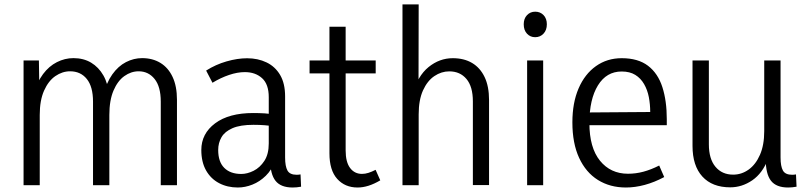

<svg xmlns="http://www.w3.org/2000/svg" viewBox="-20 -845 3674 876"><path d="M787.4 0H713.5V-381.4Q713.5 -449.5 685.4 -484.6Q657.2 -519.7 612.6 -519.7Q578 -519.7 547.4 -497.9Q516.7 -476 497.8 -431.6Q478.9 -387.2 478.9 -320.6V0H404.4V-381.4Q404.4 -449.5 376.1 -484.6Q347.8 -519.7 299.8 -519.7Q264.4 -519.7 232.6 -497.9Q200.8 -476 181.1 -431.6Q161.3 -387.2 161.3 -320.6V0H87.5V-569H157.5L159.9 -416H134.9Q149.2 -470.8 176.4 -507Q203.6 -543.3 239.7 -561.5Q275.9 -579.8 315.2 -579.8Q361.1 -579.8 395.6 -559.2Q430.2 -538.5 451.8 -500.7Q473.3 -462.9 477.5 -410H451.2Q465.5 -467.9 492.4 -505.6Q519.3 -543.3 554.6 -561.5Q590 -579.8 628.4 -579.8Q676.1 -579.8 711.9 -558Q747.7 -536.2 767.5 -493.9Q787.4 -451.6 787.4 -389.6Z M1212.9 -114.7 1234.8 -110.4Q1220 -69.7 1192.5 -42.9Q1165 -16 1131.7 -2.8Q1098.4 10.5 1065.3 10.5Q1017.4 10.5 979.6 -9.4Q941.7 -29.3 920.1 -67.5Q898.5 -105.7 898.5 -160.6Q898.5 -235.3 961.4 -282.3Q1024.3 -329.3 1135.4 -329.3Q1161.9 -329.3 1187.2 -327.8Q1212.5 -326.3 1235.5 -321.3V-267.8Q1210.5 -271.8 1188 -273.6Q1165.5 -275.5 1136.5 -275.5Q1076 -275.5 1040.8 -260.2Q1005.7 -245 990.6 -219Q975.5 -193 975.5 -160.6Q975.5 -106.6 1003.3 -79Q1031.1 -51.3 1080.6 -51.3Q1108.1 -51.3 1137.1 -65.8Q1166.2 -80.4 1186.2 -111Q1206.2 -141.6 1206.2 -190.6V-401.5Q1206.2 -460.9 1175.6 -488.4Q1145.1 -516 1097 -516Q1063.4 -516 1025.2 -503.1Q987.1 -490.3 949.4 -467.4L920.5 -523Q963.8 -550.6 1013.7 -564.9Q1063.6 -579.2 1107.5 -579.2Q1156.7 -579.2 1196 -560.3Q1235.4 -541.4 1258.1 -502.9Q1280.8 -464.4 1280.8 -405V-126.5Q1280.8 -86.3 1291.6 -66.9Q1302.4 -47.6 1333.7 -47.6Q1338.2 -47.6 1342.3 -48Q1346.4 -48.3 1351.2 -49.3L1353.7 6.8Q1344.2 8.7 1334.2 9.6Q1324.2 10.5 1315.2 10.5Q1261.2 10.5 1237.1 -20Q1212.9 -50.5 1212.9 -114.7Z M1611.6 10.5Q1553.9 10.5 1518.5 -28.8Q1483.1 -68.1 1483.1 -145.4V-723H1557V-158.8Q1557 -105.6 1577.3 -78.6Q1597.6 -51.6 1631.5 -51.6Q1646 -51.6 1661.1 -56.4Q1676.2 -61.2 1693.7 -70.2L1715 -22.2Q1686.8 -5.6 1661.1 2.5Q1635.5 10.5 1611.6 10.5ZM1392.4 -510V-569H1694.1V-510Z M2137.5 -0.7V-382.4Q2137.5 -449.8 2108.3 -484.6Q2079 -519.4 2029.8 -519.4Q1993.7 -519.4 1961.7 -497.8Q1929.7 -476.2 1909.9 -432.5Q1890.2 -388.8 1890.2 -323V0H1816.3V-825H1890.2L1889.4 -415.4H1862.8Q1885.1 -498.2 1935.2 -538.9Q1985.2 -579.5 2045.8 -579.5Q2097.1 -579.5 2133.9 -557.7Q2170.6 -536 2191 -493.5Q2211.3 -451 2211.3 -388.5V-0.7Z M2385 0V-569H2458.2V0ZM2421.6 -675.3Q2399.3 -675.3 2384.4 -691.3Q2369.5 -707.3 2369.5 -734.3Q2369.5 -760.2 2384.5 -776Q2399.6 -791.7 2421.9 -791.7Q2444.9 -791.7 2460 -776Q2475 -760.2 2475 -734.3Q2475 -707.6 2459.8 -691.5Q2444.6 -675.3 2421.6 -675.3Z M2835.7 10.5Q2763.2 10.5 2708 -23.9Q2652.9 -58.3 2622.2 -124.8Q2591.5 -191.3 2591.5 -286.7Q2591.5 -375.9 2619.8 -441.6Q2648.1 -507.3 2699.1 -543.4Q2750 -579.5 2816.6 -579.5Q2891.2 -579.5 2936.6 -544.9Q2982 -510.2 3002.1 -447.4Q3022.2 -384.6 3022.2 -301.6V-273.7H2633.5L2634 -331.7L2946.6 -334Q2946.6 -369 2940.3 -402Q2933.9 -434.9 2918.6 -461.4Q2903.3 -488 2878.4 -503.4Q2853.6 -518.8 2816.3 -518.8Q2747.1 -518.8 2708.1 -455.5Q2669.1 -392.2 2669.1 -283.8Q2669.1 -171.2 2717.4 -111.8Q2765.7 -52.3 2845.1 -52.3Q2880.7 -52.3 2915.2 -61.5Q2949.8 -70.7 2987.6 -89.8L3010.5 -37.2Q2965.8 -13.3 2921.6 -1.4Q2877.4 10.5 2835.7 10.5Z M3473.5 -119.8H3484.3Q3459.1 -54.5 3412.3 -22.4Q3365.4 9.7 3311.7 9.7Q3229.6 9.7 3184.6 -39.5Q3139.6 -88.7 3139.6 -179.4V-569H3214.2V-186.3Q3214.2 -120.2 3244.2 -84.2Q3274.2 -48.2 3324.9 -48.2Q3363.4 -48.2 3395.7 -71.3Q3428.1 -94.5 3447.4 -138.8Q3466.8 -183.1 3466.8 -246.6V-569H3541.3V-126.5Q3541.3 -86.3 3552.1 -66.9Q3562.9 -47.6 3594.3 -47.6Q3598.3 -47.6 3602.6 -48Q3607 -48.3 3611.7 -49.3L3614.3 6.8Q3604 8.7 3594.4 9.6Q3584.7 10.5 3575.8 10.5Q3521.8 10.5 3497.6 -20.3Q3473.5 -51.2 3473.5 -119.8Z"/></svg>

Font: Yaldevi ExtraLight
Style: Regular
Weight: 200
Designer: Sol Matas, Rajitha Manaperi, Kosala Senevirathne
Foundry: Mooniak
Version: Version 1.100